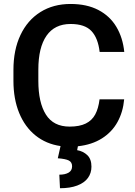

<svg xmlns="http://www.w3.org/2000/svg" viewBox="-20 -741 693 983"><path d="M489.7 -232.4H615.7Q609.9 -167.5 581.5 -116.2Q553.2 -64.9 502 -32.5Q450.7 0 378.9 7.8L375 27.8Q406.2 33.2 427.2 53.5Q448.2 73.7 448.2 112.3Q448.2 145.5 429.9 170.4Q411.6 195.3 375.2 209Q338.9 222.7 287.1 222.7L283.7 153.3Q313.5 153.3 331.3 142.8Q349.1 132.3 349.1 110.4Q349.1 89.4 332.5 80.8Q315.9 72.3 275.9 69.3L290 6.8Q215.8 -3.9 161.6 -47.6Q107.4 -91.3 78.1 -162.8Q48.8 -234.4 48.8 -327.1V-383.3Q48.8 -485.4 84.7 -561.5Q120.6 -637.7 186.8 -679.2Q252.9 -720.7 341.3 -720.7Q424.8 -720.7 483.9 -689.7Q543 -658.7 575.9 -603.3Q608.9 -547.9 616.2 -475.1H490.2Q481.9 -546.4 448 -582.3Q414.1 -618.2 341.3 -618.2Q259.8 -618.2 218 -557.9Q176.3 -497.6 176.3 -384.3V-327.1Q176.3 -215.8 215.1 -154.3Q253.9 -92.8 336.4 -92.8Q387.2 -92.8 419.2 -108.6Q451.2 -124.5 467.5 -155Q483.9 -185.5 489.7 -232.4Z"/></svg>

Font: Heebo Medium
Style: Regular
Weight: 500
Designer: Oded Ezer
Foundry: Meir Sadan
Version: Version 2.001; ttfautohint (v1.5.14-ce02) -l 8 -r 50 -G 200 